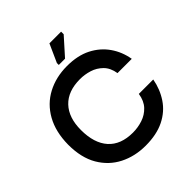

<svg xmlns="http://www.w3.org/2000/svg" viewBox="-199 -855 999 999"><g transform="rotate(-45 301.0 -355.5)"><path d="M301 10Q222 10 158 -22.5Q94 -55 56.5 -119Q19 -183 19 -279Q20 -373 57 -439Q94 -505 158.5 -539Q223 -573 304 -573Q382 -573 437 -545Q492 -517 525.5 -469Q559 -421 569 -361H464Q457 -405 431.5 -430.5Q406 -456 372 -466.5Q338 -477 304 -477Q215 -477 167.5 -427Q120 -377 120 -286Q120 -189 166.5 -137Q213 -85 302 -85Q339 -85 374 -96.5Q409 -108 434 -134.5Q459 -161 466 -206H572Q561 -145 528 -95.5Q495 -46 438.5 -18Q382 10 301 10ZM324 -607H278V-621L323 -721H409V-702Z"/></g></svg>

Font: Darker Grotesque Light
Style: Bold
Weight: 700
Version: Version 1.000;gftools[0.9.28]